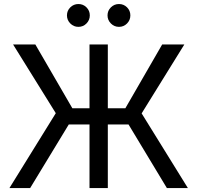

<svg xmlns="http://www.w3.org/2000/svg" viewBox="-20 -953 1000 973"><path d="M526.4 -727.5V0H433.6V-727.5ZM27.8 0 262.7 -379.4 46.4 -727.5H159.2L346.7 -404.3H615.2L801.8 -727.5H914.1L697.8 -378.4L932.1 0H825.7L631.3 -322.3H328.6L132.8 0ZM583 -816.9Q559.1 -816.9 542 -834Q524.9 -851.1 524.9 -875Q524.9 -898.9 542 -915.8Q559.1 -932.6 583 -932.6Q606.9 -932.6 623.8 -915.8Q640.6 -898.9 640.6 -875Q640.6 -851.1 623.8 -834Q606.9 -816.9 583 -816.9ZM377.4 -816.9Q353.5 -816.9 336.4 -834Q319.3 -851.1 319.3 -875Q319.3 -898.9 336.4 -915.8Q353.5 -932.6 377.4 -932.6Q401.4 -932.6 418.2 -915.8Q435.1 -898.9 435.1 -875Q435.1 -851.1 418.2 -834Q401.4 -816.9 377.4 -816.9Z"/></svg>

Font: Inter Variable LoSnoCo
Style: Regular
Weight: 400
Designer: Rasmus Andersson
Foundry: rsms
Version: Version 4.000;git-a52131595; featfreeze: case,dlig,ss01,ss02